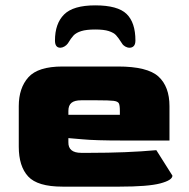

<svg xmlns="http://www.w3.org/2000/svg" viewBox="-20 -696 703 716"><path d="M50 -149V-300Q50 -368 86 -408Q122 -448 213 -448H420Q530 -448 571 -410.5Q612 -373 612 -300V-172H437Q334 -172 287.5 -176.5Q241 -181 235 -181V-166Q234 -126 283 -126H314Q453 -126 563 -136L623 -41Q623 -24 577.5 -12Q532 0 426 0H213Q120 0 85 -38Q50 -76 50 -149ZM427 -268V-282Q427 -304 423 -311Q419 -318 403.5 -320Q388 -322 341 -322H283Q258 -322 246.5 -312.5Q235 -303 235 -282V-268ZM485 -545Q485 -531 479 -524.5Q473 -518 463 -518Q455 -518 447 -522.5Q439 -527 435 -534Q421 -556 412.5 -565Q404 -574 386 -580Q368 -586 335 -586Q302 -586 283 -580Q264 -574 254.5 -564Q245 -554 233 -534Q228 -527 220 -522.5Q212 -518 205 -518Q185 -518 185 -545Q185 -608 219 -642Q253 -676 335 -676Q419 -676 452 -644Q485 -612 485 -545Z"/></svg>

Font: Gold Bold
Style: Regular
Weight: 400
Designer: jaiki
Version: Version 1.000